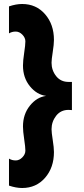

<svg xmlns="http://www.w3.org/2000/svg" viewBox="-20 -735 420 961"><path d="M250 26Q250 104 205.5 155Q161 206 91 206Q60 206 25 194V59Q40 68 58.5 68Q77 68 92 52.5Q107 37 107 19Q107 1 101 -38.5Q95 -78 95 -102Q95 -163 129.5 -206Q164 -249 211 -255Q164 -261 129.5 -303.5Q95 -346 95 -407Q95 -431 101 -470.5Q107 -510 107 -528Q107 -546 92 -561.5Q77 -577 58.5 -577Q40 -577 25 -568V-703Q60 -715 91 -715Q161 -715 205.5 -664Q250 -613 250 -535Q250 -513 244 -475Q238 -437 238 -421Q238 -383 261 -354Q284 -325 323 -325H340V-184Q333 -185 323 -185Q284 -185 261 -155.5Q238 -126 238 -88Q238 -72 244 -34Q250 4 250 26Z"/></svg>

Font: Hind Madurai
Style: Bold
Weight: 700
Designer: Jyotish Sonowal
Foundry: Indian Type Foundry
Version: Version 0.702;PS 1.0;hotconv 1.0.81;makeotf.lib2.5.63406